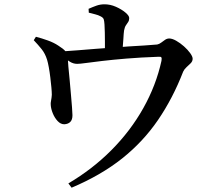

<svg xmlns="http://www.w3.org/2000/svg" viewBox="-20 -812 1040 893"><path d="M137 -625 147 -641Q174 -634 202 -624Q230 -614 251 -600Q275 -585 284 -574Q310 -576 340 -578Q383 -581 427 -585Q448 -587 468 -588V-617Q468 -639 467.5 -661Q467 -683 466 -698Q465 -714 462.5 -722Q460 -730 448 -736Q437 -742 422.5 -745.5Q408 -749 393 -753L392 -771Q410 -779 428 -785.5Q446 -792 466 -792Q493 -792 519 -780.5Q545 -769 563 -754Q581 -739 581 -728Q581 -717 576 -709.5Q571 -702 565.5 -694Q560 -686 557 -670Q555 -655 554 -634Q552 -614 551 -594Q564 -595 578 -596Q617 -598 652 -600.5Q687 -603 711 -605Q721 -607 730 -614Q739 -621 748 -627Q757 -633 767 -633Q781 -633 799.5 -622.5Q818 -612 835.5 -596.5Q853 -581 864.5 -565Q876 -549 876 -539Q876 -527 867 -518Q858 -509 847.5 -499.5Q837 -490 832 -479Q784 -355 715 -254Q646 -153 548 -75Q450 3 313 61L298 41Q410 -25 498.5 -114Q587 -203 646.5 -309Q706 -415 731 -529Q733 -541 730.5 -545Q728 -549 717 -548Q633 -545 567.5 -539.5Q502 -534 455.5 -528.5Q409 -523 380 -519Q351 -515 339 -515Q321 -515 305 -525Q301 -528 296 -531Q297 -521 298 -502Q301 -474 304 -440Q307 -406 310 -372Q313 -338 315 -312Q317 -286 317 -276Q317 -255 307 -245Q297 -235 279 -234Q262 -234 248 -249Q234 -264 225.5 -285Q217 -306 216 -324Q215 -332 217.5 -344Q220 -356 221 -371Q221 -384 219 -405.5Q217 -427 214 -452Q211 -477 207 -499Q203 -521 199 -534Q190 -563 173.5 -583.5Q157 -604 137 -625Z"/></svg>

Font: Early Summer Mincho SemiBold
Style: Regular
Weight: 600
Designer: GuiWonder
Version: Version 1.002